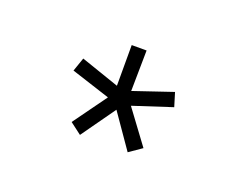

<svg xmlns="http://www.w3.org/2000/svg" viewBox="-45 -784 398 314"><g transform="rotate(20 154.0 -627.5)"><path d="M91.8 -559.1 133.8 -617.2 65.9 -639.2 74.2 -663.1 141.1 -640.1V-710.9H167L166 -640.1L233.9 -663.1L241.2 -639.2L173.8 -617.2L216.8 -559.1L194.8 -543.9L153.8 -603L111.8 -543.9Z"/></g></svg>

Font: Rawline ExtraLight
Style: Regular
Weight: 275
Designer: Matt McInerney, Pablo Impallari, Rodrigo Fuenzalida
Foundry: Matt McInerney, Pablo Impallari, Rodrigo Fuenzalida
Version: Version 4.020;PS 004.020;hotconv 1.0.88;makeotf.lib2.5.64775